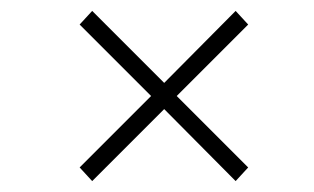

<svg xmlns="http://www.w3.org/2000/svg" viewBox="-20 -497 576 352"><path d="M412 -165 281 -297 149 -165 126 -190 257 -321 126 -452 149 -477 281 -345 412 -477 435 -452 304 -321 435 -190Z"/></svg>

Font: Argentum Sans ExtraLight
Style: Italic
Weight: 200
Italic angle: -11°
Designer: Julieta Ulanovsky (font), Cristiano Sobral (main changes and remaster)
Foundry: Julieta Ulanovsky (font), Cristiano Sobral (main changes and remaster)
Version: Version 2.007;June 15, 2022;FontCreator 14.0.0.2814 64-bit; 